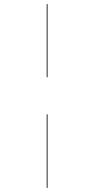

<svg xmlns="http://www.w3.org/2000/svg" viewBox="-20 -820 459 937"><path d="M212 -443H208V-800H212ZM212 97H208V-262H212Z"/></svg>

Font: FiraGO Four
Style: Regular
Weight: 100
Designer: bBox Type
Foundry: bBox Type GmbH
Version: Version 1.001